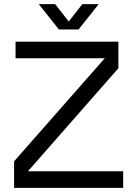

<svg xmlns="http://www.w3.org/2000/svg" viewBox="-20 -906 662 926"><path d="M48 0V-128L509 -652L514 -625H55V-705H551V-577L91 -53L86 -80H574V0ZM264 -764 167 -886H246L332 -776H291L377 -886H456L359 -764Z"/></svg>

Font: TikTok Sans 24pt
Style: Regular
Weight: 400
Version: Version 4.000